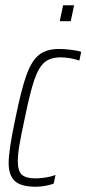

<svg xmlns="http://www.w3.org/2000/svg" viewBox="-20 -705 330 733"><path d="M13 -83Q13 -132 39 -254Q61 -363 81 -418.5Q101 -474 129.5 -496Q158 -518 205 -518Q226 -518 251 -515Q276 -512 290 -507L283 -474Q245 -486 212 -486Q173 -486 150.5 -467.5Q128 -449 111.5 -401.5Q95 -354 75 -256Q61 -191 54.5 -153.5Q48 -116 48 -90Q48 -52 63.5 -38Q79 -24 115 -24Q134 -24 155.5 -27.5Q177 -31 192 -37L185 -4Q172 1 153 4.5Q134 8 117 8Q61 8 37 -13.5Q13 -35 13 -83ZM208 -624 221 -685H263L250 -624Z"/></svg>

Font: Saira Ultra Condensed Thin
Style: Italic
Weight: 100
Width: 1
Italic angle: -12°
Designer: Hector Gatti with collaboration of the Omnibus-Type team
Foundry: Omnibus-Type
Version: Version 1.001; ttfautohint (v1.8)